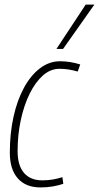

<svg xmlns="http://www.w3.org/2000/svg" viewBox="-20 -810 433 840"><path d="M157 10Q93 10 58 -29.5Q23 -69 23 -142Q23 -226 39 -298.5Q55 -371 84.5 -425.5Q114 -480 154.5 -511Q195 -542 243 -542Q286 -542 331 -528L320 -497Q299 -503 280 -506Q261 -509 240 -509Q201 -509 168 -480Q135 -451 110 -400.5Q85 -350 71 -285Q57 -220 57 -149Q57 -86 85 -53.5Q113 -21 165 -21Q191 -21 213 -25Q235 -29 253 -35L257 -6Q237 1 212 5.5Q187 10 157 10ZM227 -596 355 -790H393L256 -596Z"/></svg>

Font: Georama SemiCondensed ExtraLight
Style: Italic
Weight: 200
Width: 4
Italic angle: -9°
Designer: Jean-Baptiste Levee
Foundry: Production Type
Version: Version 1.000